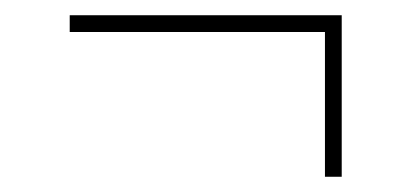

<svg xmlns="http://www.w3.org/2000/svg" viewBox="-20 -344 540 252"><path d="M71.5 -324H428.5V-112H406.5V-302H71.5Z"/></svg>

Font: Newsreader Text ExtraLight
Style: Regular
Weight: 275
Designer: Hugues Gentile
Foundry: Production Type
Version: Version 1.001